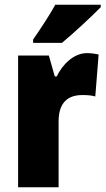

<svg xmlns="http://www.w3.org/2000/svg" viewBox="-20 -786 443 806"><path d="M403 -756V-766H212C188 -722 152 -668 119 -620V-606H240C292 -649 369 -721 403 -756ZM345 -563C288 -563 241 -513 218 -465H210L185 -553H56V0H226V-276C226 -357 266 -387 326 -387C351 -387 367 -385 380 -381L394 -557C377 -561 361 -563 345 -563Z"/></svg>

Font: Noto Sans Hebrew Condensed Black
Style: Regular
Weight: 900
Width: 3
Designer: Monotype Design Team
Foundry: Monotype Imaging Inc.
Version: Version 2.004